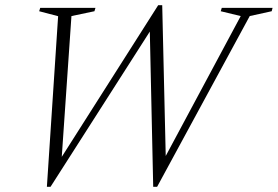

<svg xmlns="http://www.w3.org/2000/svg" viewBox="-20 -705 1064 735"><path d="M901.5 -643.5 825 -662 829 -675H1023.5L1020 -662L936 -643.5L581.5 10H566.5L553 -607.5L572 -613L173.5 10H159.5L202.5 -643L130 -662L134 -675H345.5L341.5 -662L253.5 -643.5L214 -69L191 -64.5L585.5 -685H601L615.5 -62.5L585 -53Z"/></svg>

Font: Newsreader 24pt Light
Style: Italic
Weight: 300
Italic angle: -17°
Designer: Hugues Gentile
Foundry: Production Type
Version: Version 1.003